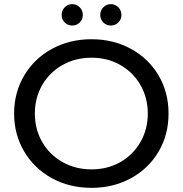

<svg xmlns="http://www.w3.org/2000/svg" viewBox="-20 -897 880 925"><path d="M48 -350Q48 -451 96.5 -533Q145 -615 230 -661.5Q315 -708 421 -708Q526 -708 611 -661.5Q696 -615 744 -533.5Q792 -452 792 -350Q792 -248 744 -166.5Q696 -85 611 -38.5Q526 8 421 8Q315 8 230 -38.5Q145 -85 96.5 -167Q48 -249 48 -350ZM692 -350Q692 -426 656.5 -487.5Q621 -549 559.5 -584Q498 -619 421 -619Q344 -619 281.5 -584Q219 -549 183.5 -487.5Q148 -426 148 -350Q148 -274 183.5 -212.5Q219 -151 281.5 -116Q344 -81 421 -81Q498 -81 559.5 -116Q621 -151 656.5 -212.5Q692 -274 692 -350ZM277 -825Q277 -847 292 -862Q307 -877 328 -877Q349 -877 364 -862Q379 -847 379 -825Q379 -803 364 -788.5Q349 -774 328 -774Q307 -774 292 -788.5Q277 -803 277 -825ZM463 -825Q463 -847 478 -862Q493 -877 514 -877Q535 -877 550 -862Q565 -847 565 -825Q565 -803 550 -788.5Q535 -774 514 -774Q493 -774 478 -788.5Q463 -803 463 -825Z"/></svg>

Font: Idrija
Style: Regular
Weight: 500
Designer: Julieta Ulanovsky
Foundry: Julieta Ulanovsky
Version: Version 7.200